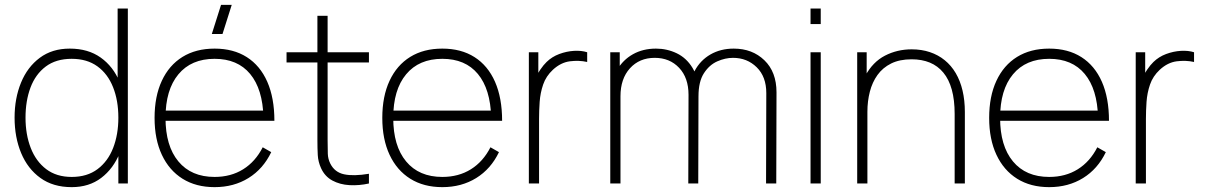

<svg xmlns="http://www.w3.org/2000/svg" viewBox="-20 -755 4958 790"><path d="M275 15Q198.5 15 146.2 -22.8Q94 -60.5 67 -125.2Q40 -190 40 -271Q40 -350.5 66.5 -415Q93 -479.5 143.8 -517.2Q194.5 -555 267 -555Q342.5 -555 394.2 -518.2Q446 -481.5 472.5 -417.2Q499 -353 499 -271Q499 -190.5 472.8 -125.8Q446.5 -61 396.5 -23Q346.5 15 275 15ZM275 -27Q338.5 -27 381.2 -59Q424 -91 445.5 -146.2Q467 -201.5 467 -271Q467 -341.5 445.2 -396.2Q423.5 -451 380.8 -482Q338 -513 275 -513Q210.5 -513 168.2 -481.2Q126 -449.5 105.5 -394.8Q85 -340 85 -271Q85 -201.5 106.5 -146.2Q128 -91 170.2 -59Q212.5 -27 275 -27ZM467 0V-425H464V-720H506V0Z M895.5 -615H851.5L889.5 -735H933.5ZM863 15Q786.5 15 731.2 -19.5Q676 -54 646 -118Q616 -182 616 -270Q616 -358.5 645.8 -422.5Q675.5 -486.5 730.8 -520.8Q786 -555 863 -555Q940.5 -555 995.5 -520Q1050.5 -485 1079.8 -418.5Q1109 -352 1109 -258H1064V-272Q1061 -388.5 1009.2 -450.8Q957.5 -513 863 -513Q767 -513 714 -449.2Q661 -385.5 661 -270Q661 -154.5 714 -90.8Q767 -27 863 -27Q930 -27 980.5 -58.5Q1031 -90 1061 -149L1096 -129Q1063 -60 1002.5 -22.5Q942 15 863 15ZM643 -258V-300H1083V-258Z M1498 0Q1457.5 9 1418 6.8Q1378.5 4.5 1347.5 -12.2Q1316.5 -29 1301 -63Q1289 -89.5 1287.5 -116.8Q1286 -144 1286 -179V-690H1328V-179Q1328 -144 1328.8 -122.5Q1329.5 -101 1339 -82Q1357 -46 1396 -37.8Q1435 -29.5 1498 -40ZM1159 -498V-540H1498V-498Z M1800 15Q1723.5 15 1668.2 -19.5Q1613 -54 1583 -118Q1553 -182 1553 -270Q1553 -358.5 1582.8 -422.5Q1612.5 -486.5 1667.8 -520.8Q1723 -555 1800 -555Q1877.5 -555 1932.5 -520Q1987.5 -485 2016.8 -418.5Q2046 -352 2046 -258H2001V-272Q1998 -388.5 1946.2 -450.8Q1894.5 -513 1800 -513Q1704 -513 1651 -449.2Q1598 -385.5 1598 -270Q1598 -154.5 1651 -90.8Q1704 -27 1800 -27Q1867 -27 1917.5 -58.5Q1968 -90 1998 -149L2033 -129Q2000 -60 1939.5 -22.5Q1879 15 1800 15ZM1580 -258V-300H2020V-258Z M2156 0V-540H2195V-411L2182 -428Q2190.5 -450 2203.5 -469Q2216.5 -488 2229 -500Q2251 -521.5 2281.2 -532.8Q2311.5 -544 2342 -545.8Q2372.5 -547.5 2396 -540V-500Q2362.5 -507.5 2325 -502.8Q2287.5 -498 2255 -468Q2226.5 -441.5 2214.8 -407Q2203 -372.5 2200.5 -335.8Q2198 -299 2198 -266V0Z M3132 0 3133 -372Q3133 -439.5 3093.5 -478.2Q3054 -517 2996 -517Q2964 -517 2931.2 -502.5Q2898.5 -488 2876.2 -453.5Q2854 -419 2854 -359H2817Q2814.5 -418.5 2837.8 -462.5Q2861 -506.5 2903 -530.8Q2945 -555 2999 -555Q3075.5 -555 3125.2 -507Q3175 -459 3175 -375L3174 0ZM2491 0V-540H2530V-430H2533V0ZM2812 0 2813 -365Q2813 -435 2774.2 -476Q2735.5 -517 2674 -517Q2611 -517 2572 -474Q2533 -431 2533 -359L2496 -375Q2496 -427 2519.5 -467.8Q2543 -508.5 2584.2 -531.8Q2625.5 -555 2679 -555Q2724.5 -555 2764.5 -535.8Q2804.5 -516.5 2829.2 -476Q2854 -435.5 2854 -372L2853 0Z M3315 -656V-720H3357V-656ZM3315 0V-540H3357V0Z M3908 0V-286Q3908 -344 3896.2 -386.2Q3884.5 -428.5 3861.5 -456.2Q3838.5 -484 3805.8 -497.5Q3773 -511 3731 -511Q3681.5 -511 3646.8 -493.8Q3612 -476.5 3590.5 -446.5Q3569 -416.5 3559 -377.5Q3549 -338.5 3549 -295L3510 -294Q3510 -386.5 3540.5 -443.2Q3571 -500 3621.2 -526Q3671.5 -552 3731 -552Q3772 -552 3806.2 -540.5Q3840.5 -529 3867.2 -507.2Q3894 -485.5 3912.5 -454Q3931 -422.5 3940.5 -382.2Q3950 -342 3950 -294V0ZM3507 0V-540H3546V-430H3549V0Z M4297 15Q4220.5 15 4165.2 -19.5Q4110 -54 4080 -118Q4050 -182 4050 -270Q4050 -358.5 4079.8 -422.5Q4109.5 -486.5 4164.8 -520.8Q4220 -555 4297 -555Q4374.5 -555 4429.5 -520Q4484.5 -485 4513.8 -418.5Q4543 -352 4543 -258H4498V-272Q4495 -388.5 4443.2 -450.8Q4391.5 -513 4297 -513Q4201 -513 4148 -449.2Q4095 -385.5 4095 -270Q4095 -154.5 4148 -90.8Q4201 -27 4297 -27Q4364 -27 4414.5 -58.5Q4465 -90 4495 -149L4530 -129Q4497 -60 4436.5 -22.5Q4376 15 4297 15ZM4077 -258V-300H4517V-258Z M4653 0V-540H4692V-411L4679 -428Q4687.5 -450 4700.5 -469Q4713.5 -488 4726 -500Q4748 -521.5 4778.2 -532.8Q4808.5 -544 4839 -545.8Q4869.5 -547.5 4893 -540V-500Q4859.5 -507.5 4822 -502.8Q4784.5 -498 4752 -468Q4723.5 -441.5 4711.8 -407Q4700 -372.5 4697.5 -335.8Q4695 -299 4695 -266V0Z"/></svg>

Font: Manrope ExtraLight ExtraLight
Style: Regular
Weight: 250
Version: Version 4.501